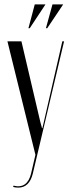

<svg xmlns="http://www.w3.org/2000/svg" viewBox="-20 -684 327 878"><path d="M196 -555 269 -664H220L190 -555ZM116 -555 188 -664H139L110 -555ZM14 -495 142 24 122 110C111 155 85 176 42 165L40 171C48 173 56 174 64 174C98 174 120 151 130 110L273 -495H265L174 -98H172L164 -128L78 -495Z"/></svg>

Font: Moniqa Display
Style: Regular
Weight: 400
Designer: Rajesh Rajput
Foundry: Rajesh Rajput
Version: Version 1.000